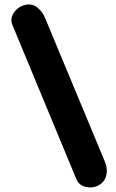

<svg xmlns="http://www.w3.org/2000/svg" viewBox="-20 -759 516 854"><path d="M421.4 63.5Q395.5 79.1 363.5 72.8Q331.5 66.4 319.8 38.1L34.7 -649.4Q26.9 -668.5 33.7 -687Q40.5 -705.6 56.4 -719.2Q72.3 -732.9 92.3 -737.3Q122.6 -744.1 145.5 -726.1Q168.5 -708 180.2 -679.7L447.3 -38.1Q459 -9.8 453.1 19Q447.3 47.9 421.4 63.5Z"/></svg>

Font: Mikhak-DS2-FD ExtraBold
Style: Regular
Weight: 800
Designer: Amin Abedi
Version: Version 3.2